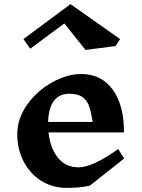

<svg xmlns="http://www.w3.org/2000/svg" viewBox="-20 -904 690 934"><path d="M417 -1Q371 10 304 10Q235 10 180.5 -24.5Q126 -59 95 -118.5Q64 -178 64 -250Q64 -328 112.5 -395.5Q161 -463 234 -503.5Q307 -544 375 -544Q474 -544 529 -467Q584 -390 583 -260H216Q224 -184 261.5 -137Q299 -90 363 -90Q430 -90 555 -179L584 -133ZM214 -311H431Q423 -360 413.5 -387.5Q404 -415 381.5 -431.5Q359 -448 318 -448Q219 -448 214 -311ZM542 -680 396 -661 293 -790 127 -667 94 -714 323 -884 564 -714Z"/></svg>

Font: Inknut Antiqua SemiBold
Style: Regular
Weight: 600
Designer: Claus Eggers Sørensen
Foundry: Claus Eggers Sørensen
Version: Version 1.003; ttfautohint (v1.8.2) -l 8 -r 50 -G 200 -x 14 